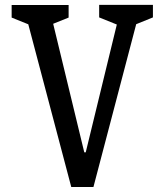

<svg xmlns="http://www.w3.org/2000/svg" viewBox="-20 -750 660 770"><path d="M84.2 -687.5 114.2 -644.2 26.7 -679.5V-730H255.2V-679.5L167.2 -644.2L185.3 -687.5L318 -139H323.8L457.7 -689.5L465.7 -644.7L377.7 -680.2V-730.5H593.3V-680.2L505.8 -644.7L535.8 -689.5L354.7 0H265.8Z"/></svg>

Font: Monaspace Xenon Var ExtraLight
Style: Regular
Weight: 200
Designer: Riley Cran and the Lettermatic Team
Version: Version 1.200 (Monaspace Xenon Var)